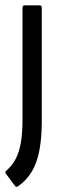

<svg xmlns="http://www.w3.org/2000/svg" viewBox="-31 -507 230 717"><path d="M36 189Q28 193 24 186L-8 143Q-15 135 -7 130Q14 112 27.5 86.5Q41 61 47 25Q53 -11 53 -59V-478Q53 -487 61 -487H117Q125 -487 125 -478V-54Q125 6 116.5 52.5Q108 99 88.5 132.5Q69 166 36 189Z"/></svg>

Font: Sofia Sans Condensed
Style: Regular
Weight: 400
Designer: Botio Nikoltchev, Ani Petrova
Foundry: lettersoup
Version: Version 4.100